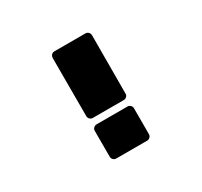

<svg xmlns="http://www.w3.org/2000/svg" viewBox="-145 -893 1141 1086"><g transform="rotate(-30 425.0 -350.0)"><path d="M554 -671 553 -290Q553 -280 545 -272.5Q537 -265 526 -265H324Q313 -265 305 -273Q297 -281 297 -293V-669Q297 -683 304.5 -691.5Q312 -700 324 -700H527Q538 -700 546 -692Q554 -684 554 -671ZM553 -196V-27Q553 -16 545 -8Q537 0 526 0H324Q313 0 305 -8Q297 -16 297 -27V-196Q297 -207 305 -215Q313 -223 324 -223H526Q537 -223 545 -215Q553 -207 553 -196Z"/></g></svg>

Font: Rubik Mono One
Style: Regular
Weight: 400
Designer: Hubert and Fischer with Elvire Volk Leonovitch (Cyrillic Expansion: Cyreal)
Foundry: Hubert and Fischer with Elvire Volk Leonovitch
Version: Version 2.000